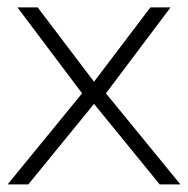

<svg xmlns="http://www.w3.org/2000/svg" viewBox="-20 -485 495 505"><path d="M0 0 195.9 -239.5 25.9 -465.5H79.1L227.3 -270L375.5 -465.5H428.6L258.6 -239.5L454.5 0H400L227.3 -211.8L54.5 0Z"/></svg>

Font: Spartan Light
Style: Regular
Weight: 300
Designer: Matt Bailey, Mirko Velimirovic
Foundry: Matt Bailey
Version: Version 1.005